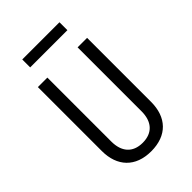

<svg xmlns="http://www.w3.org/2000/svg" viewBox="-266 -1016 1131 1131"><g transform="rotate(-45 300.0 -450.0)"><path d="M455 -844V-910H145V-844ZM300 10C432 10 505 -69 505 -197V-730H426V-197C426 -113 383 -61 300 -61C217 -61 174 -113 174 -197V-730H95V-197C95 -70 169 10 300 10Z"/></g></svg>

Font: Tekne LDO Light
Style: Regular
Weight: 300
Monospace: yes
Designer: Alessio Laiso, Mario Rullo, Paolo Rosset
Foundry: Alessio Laiso
Version: Version 1.000;hotconv 1.0.109;makeotfexe 2.5.65596